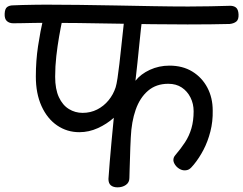

<svg xmlns="http://www.w3.org/2000/svg" viewBox="-64 -789 1045 825"><path d="M441 16Q423 16 412.5 7.5Q402 -1 402 -20Q404 -51 407.5 -93Q411 -135 415.5 -184Q420 -233 425 -283Q395 -256 356.5 -238.5Q318 -221 277 -221Q224 -221 181.5 -250Q139 -279 114.5 -333Q90 -387 90 -460Q90 -528 99.5 -591Q109 -654 123 -715Q126 -731 137.5 -741.5Q149 -752 164 -752Q184 -752 194.5 -738Q205 -724 204 -705Q197 -672 190 -632Q183 -592 178 -548Q173 -504 173 -459Q173 -406 189 -371.5Q205 -337 232 -320.5Q259 -304 291 -304Q325 -304 353.5 -318.5Q382 -333 402.5 -358Q423 -383 433 -414Q437 -427 441 -453.5Q445 -480 449 -514.5Q453 -549 457 -587Q461 -625 465 -661Q469 -697 472 -725L549 -727Q541 -664 534 -592Q527 -520 518 -442Q541 -471 580 -489Q619 -507 664 -507Q721 -507 762.5 -481.5Q804 -456 827 -412.5Q850 -369 850 -314Q851 -267 840 -224Q829 -181 810.5 -145.5Q792 -110 769 -82Q757 -67 749 -62Q741 -57 729 -57Q718 -57 707 -63.5Q696 -70 689 -80Q682 -90 681 -100Q681 -106 682.5 -111Q684 -116 689 -122Q713 -150 731 -177.5Q749 -205 758.5 -237.5Q768 -270 768 -311Q768 -343 754.5 -370Q741 -397 717 -413Q693 -429 659 -429Q607 -429 572 -399Q537 -369 519 -317.5Q501 -266 498 -199Q497 -180 496 -156Q495 -132 494.5 -107.5Q494 -83 493 -61Q492 -39 492 -24Q492 -5 477 5.5Q462 16 441 16ZM742 -684Q671 -684 591.5 -685Q512 -686 430.5 -687.5Q349 -689 272.5 -690Q196 -691 131 -691Q110 -691 83.5 -690.5Q57 -690 33 -689.5Q9 -689 -7 -689Q-24 -689 -34.5 -698.5Q-45 -708 -44 -730Q-43 -752 -33 -759Q-23 -766 -8 -766Q8 -767 32.5 -767.5Q57 -768 84 -768.5Q111 -769 132 -769Q198 -769 275 -768Q352 -767 433.5 -765.5Q515 -764 595 -762.5Q675 -761 745 -761Q792 -761 840 -762Q888 -763 921 -764Q939 -765 949.5 -757Q960 -749 961 -727Q962 -705 951.5 -696.5Q941 -688 923 -686Q889 -685 840 -684.5Q791 -684 742 -684Z"/></svg>

Font: Playpen Sans Deva
Style: Regular
Weight: 400
Designer: Pooja Saxena, Gunjan Panchal, Laura Meseguer, Veronika Burian, José Scaglione
Foundry: TypeTogether
Version: Version 2.000